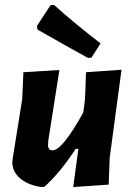

<svg xmlns="http://www.w3.org/2000/svg" viewBox="-20 -755 539 779"><path d="M199 -735Q291 -653 388 -579L351 -521L337 -520Q292 -544 132 -635L130 -650L185 -734ZM221 -471 176 -185 175 -169Q174 -145 193 -145Q233 -145 318 -299L325 -354L329 -462L473 -472L425 -114L421 -6L277 4L298 -151H287Q222 -52 160 3L148 4Q94 -4 62 -31Q30 -58 30 -97L32 -115L70 -352L75 -462Z"/></svg>

Font: Alegreya Sans ExtraBold
Style: Italic
Weight: 800
Italic angle: -7°
Designer: Juan Pablo del Peral
Foundry: Huerta Tipografica
Version: Version 2.007